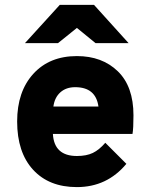

<svg xmlns="http://www.w3.org/2000/svg" viewBox="-20 -752 610 784"><path d="M370 -576 294 -638 217 -576H82L224 -732H364L505 -576ZM294 12Q180 12 115 -59Q50 -130 50 -256Q50 -378 116 -450.5Q182 -523 294 -523Q397 -523 461 -461Q525 -399 525 -281Q525 -227 521 -205H196Q201 -115 294 -115Q333 -115 359 -127.5Q385 -140 410 -169L496 -83Q417 12 294 12ZM198 -317H382Q371 -396 287 -396Q250 -396 226.5 -375Q203 -354 198 -317Z"/></svg>

Font: Overpass Heavy
Style: Regular
Weight: 900
Designer: Delve Withrington, Thomas Jockin
Foundry: Delve Fonts
Version: Version 3.000;DELV;Overpass